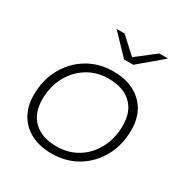

<svg xmlns="http://www.w3.org/2000/svg" viewBox="-168 -858 956 996"><g transform="rotate(30 310.0 -360.5)"><path d="M276 4Q206 4 154 -22.5Q102 -49 73.5 -98Q45 -147 45 -213Q45 -303 83.5 -373.5Q122 -444 189.5 -485Q257 -526 344 -526Q415 -526 466.5 -499.5Q518 -473 546.5 -424.5Q575 -376 575 -309Q575 -219 536.5 -148.5Q498 -78 430.5 -37Q363 4 276 4ZM280 -41Q351 -41 406 -75Q461 -109 493 -169.5Q525 -230 525 -306Q525 -390 476.5 -435.5Q428 -481 340 -481Q270 -481 214.5 -446.5Q159 -412 127 -352Q95 -292 95 -216Q95 -133 143.5 -87Q192 -41 280 -41ZM359 -607 246 -725H294L389 -638L501 -725H554L414 -607Z"/></g></svg>

Font: Montserrat Thin Light
Style: Italic
Weight: 300
Italic angle: -11.3°
Version: Version 9.000